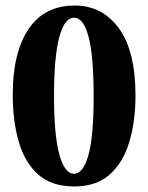

<svg xmlns="http://www.w3.org/2000/svg" viewBox="-20 -662 535 693"><path d="M248 11Q166 11 117.5 -32.5Q69 -76 47.5 -151Q26 -226 26 -320Q26 -472 83 -557Q140 -642 250 -642Q349 -642 409 -560Q469 -478 469 -317Q469 -225 447 -150.5Q425 -76 376.5 -32.5Q328 11 248 11ZM247 -35Q281 -35 299.5 -103.5Q318 -172 318 -311Q318 -458 300 -528Q282 -598 247 -598Q213 -598 194 -528Q175 -458 175 -315Q175 -175 194 -105Q213 -35 247 -35Z"/></svg>

Font: STIX Two Text
Style: Bold
Weight: 700
Designer: Ross Mills, John Hudson & Paul Hanslow, Tiro Typeworks Ltd; with prior portions MicroPress Inc., and Coen Hoffman.
Foundry: Tiro Typeworks Ltd
Version: Version 2.13 b171